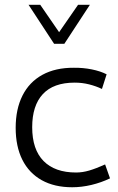

<svg xmlns="http://www.w3.org/2000/svg" viewBox="-20 -770 493 801"><path d="M45.4 -236.8Q45.4 -314.5 73.7 -371.1Q102.1 -427.7 156.7 -457.8Q211.4 -487.8 288.1 -487.3Q326.7 -487.8 363 -480.5Q399.4 -473.1 424.8 -460L405.3 -398.9Q380.9 -410.6 351.8 -418Q322.8 -425.3 291.5 -425.3Q203.1 -425.3 158.7 -377.4Q114.3 -329.6 114.3 -239.3Q114.3 -146.5 161.6 -98.4Q209 -50.3 297.4 -50.3Q324.2 -50.3 352.3 -58.6Q380.4 -66.9 418.5 -84L439 -25.9Q402.3 -8.3 361.3 1.5Q320.3 11.2 281.2 11.2Q207 11.2 154.1 -18.3Q101.1 -47.9 73.2 -103.5Q45.4 -159.2 45.4 -236.8ZM99.1 -750H147.9L226.6 -635.7L305.7 -750H355L248.5 -587.4H205.6Z"/></svg>

Font: Selawik Semilight
Style: Regular
Weight: 300
Designer: Aaron Bell
Foundry: Microsoft Corporation
Version: Version 1.01